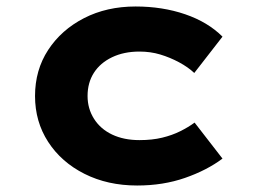

<svg xmlns="http://www.w3.org/2000/svg" viewBox="-20 -562 782 592"><path d="M403 10Q312 10 240.5 -26Q169 -62 128.5 -124.5Q88 -187 88 -266Q88 -346 128.5 -408Q169 -470 239 -506Q309 -542 398 -542Q481 -542 551 -518Q621 -494 666 -449L579 -337Q560 -355 532 -370Q504 -385 474 -394Q444 -403 410 -403Q362 -403 325.5 -385.5Q289 -368 269.5 -337.5Q250 -307 250 -266Q250 -227 270 -195.5Q290 -164 326 -147Q362 -130 410 -130Q449 -130 480 -137.5Q511 -145 536 -157.5Q561 -170 580 -184L666 -73Q618 -37 550.5 -13.5Q483 10 403 10Z"/></svg>

Font: Lexend Giga
Style: Bold
Weight: 700
Version: Version 1.007